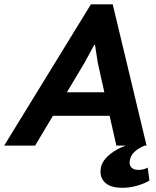

<svg xmlns="http://www.w3.org/2000/svg" viewBox="-49 -687 736 906"><path d="M468.3 -140.6H200.7L116.7 0H-29.3L379.9 -666.5H482.9L642.6 0H633.8Q606.9 10.7 588.4 26.9Q567.9 44.4 563.5 70.3Q559.6 89.4 570.1 102.1Q580.6 114.7 604 114.7Q614.3 114.7 624.3 112.8Q634.3 110.8 647.9 104L656.2 164.6Q637.2 177.2 602.1 188Q565.9 199.2 528.3 199.2Q476.6 199.2 450.9 178.2Q425.3 157.2 425.3 123Q425.3 98.6 436.3 79.1Q447.3 59.6 469.2 41.5Q501.5 15.1 544.9 0H500ZM266.6 -251.5H443.4L412.6 -389.6L399.4 -475.1H395.5L348.6 -388.7Z"/></svg>

Font: PT Astra Sans
Style: Bold Italic
Weight: 700
Italic angle: -16°
Designer: A.Korolkova, I. Chaeva
Foundry: ParaType Ltd
Version: Version 1.002W